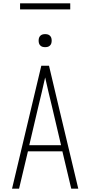

<svg xmlns="http://www.w3.org/2000/svg" viewBox="-20 -1128 540 1148"><path d="M52 0 227 -735H273L331 -490L448 0H406L353 -223H147L94 0ZM155 -260H345L291 -490Q280 -534 270 -577.5Q260 -621 250 -665Q240 -621 230 -577.5Q220 -534 209 -490ZM250 -846Q242 -846 234.5 -848Q227 -850 221 -856Q215 -862 213 -869.5Q211 -877 211 -885Q211 -893 213 -900.5Q215 -908 221 -914Q227 -920 234.5 -922Q242 -924 250 -924Q258 -924 265.5 -922Q273 -920 279 -914Q285 -908 287 -900.5Q289 -893 289 -885Q289 -877 287 -869.5Q285 -862 279 -856Q273 -850 265.5 -848Q258 -846 250 -846ZM400 -1072H100V-1108H400Z"/></svg>

Font: Iosevka Extralight
Style: Regular
Weight: 200
Monospace: yes
Designer: Belleve Invis
Foundry: Belleve Invis
Version: Version 32.0.1; ttfautohint (v1.8.4)